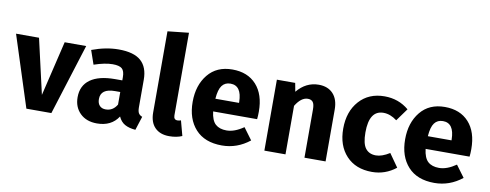

<svg xmlns="http://www.w3.org/2000/svg" viewBox="-70 -1079 3609 1415"><g transform="rotate(10 1734.5 -371.0)"><path d="M519 -531 352 0H165L-6 -531H166L260 -120L358 -531Z M980 -154Q980 -124 988.5 -110Q997 -96 1016 -89L983 14Q934 10 903 -7.5Q872 -25 855 -63Q803 17 695 17Q616 17 569 -29Q522 -75 522 -149Q522 -236 586 -282Q650 -328 771 -328H825V-351Q825 -398 805 -415.5Q785 -433 735 -433Q678 -433 596 -405L560 -509Q665 -548 760 -548Q874 -548 927 -501Q980 -454 980 -360ZM741 -96Q795 -96 825 -147V-241H786Q679 -241 679 -163Q679 -131 695.5 -113.5Q712 -96 741 -96Z M1236 17Q1167 17 1128.5 -22.5Q1090 -62 1090 -135V-742L1248 -759V-141Q1248 -108 1276 -108Q1290 -108 1302 -113L1332 -1Q1291 17 1236 17Z M1856 -276Q1856 -243 1853 -219H1524Q1532 -152 1562 -125Q1592 -98 1645 -98Q1704 -98 1772 -145L1837 -57Q1744 17 1630 17Q1501 17 1432 -59Q1363 -135 1363 -263Q1363 -387 1428.5 -467.5Q1494 -548 1611 -548Q1726 -548 1791 -476Q1856 -404 1856 -276ZM1701 -314V-321Q1699 -443 1615 -443Q1574 -443 1551.5 -413Q1529 -383 1524 -314Z M2257 -548Q2326 -548 2365 -506Q2404 -464 2404 -388V0H2246V-361Q2246 -401 2233.5 -416.5Q2221 -432 2196 -432Q2146 -432 2104 -363V0H1946V-531H2083L2095 -467Q2162 -548 2257 -548Z M2750 -548Q2855 -548 2932 -483L2864 -389Q2814 -427 2763 -427Q2656 -427 2656 -262Q2656 -178 2683 -143Q2710 -108 2761 -108Q2806 -108 2863 -144L2932 -46Q2853 17 2753 17Q2631 17 2560.5 -58.5Q2490 -134 2490 -261Q2490 -389 2561 -468.5Q2632 -548 2750 -548Z M3446 -276Q3446 -243 3443 -219H3114Q3122 -152 3152 -125Q3182 -98 3235 -98Q3294 -98 3362 -145L3427 -57Q3334 17 3220 17Q3091 17 3022 -59Q2953 -135 2953 -263Q2953 -387 3018.5 -467.5Q3084 -548 3201 -548Q3316 -548 3381 -476Q3446 -404 3446 -276ZM3291 -314V-321Q3289 -443 3205 -443Q3164 -443 3141.5 -413Q3119 -383 3114 -314Z"/></g></svg>

Font: FiraGO
Style: Bold
Weight: 700
Designer: bBox Type
Foundry: bBox Type GmbH
Version: Version 1.001;PS 001.001;hotconv 1.0.88;makeotf.lib2.5.64775